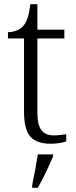

<svg xmlns="http://www.w3.org/2000/svg" viewBox="-20 -678 362 919"><path d="M95 -143V-494H18V-524Q38 -524 57 -531Q76 -538 89 -551Q117 -580 125 -658H159V-536H288V-494H159V-137Q159 -81 178 -55.5Q197 -30 236 -30Q266 -30 297 -36V-1Q262 10 223 10Q155 10 125 -24.5Q95 -59 95 -143ZM134 208Q150 132 161 61H234V71Q198 155 161 221H134Z"/></svg>

Font: Noto Serif Light
Style: Regular
Weight: 300
Designer: Monotype Design Team
Foundry: Monotype Imaging Inc.
Version: Version 1.001